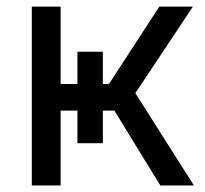

<svg xmlns="http://www.w3.org/2000/svg" viewBox="-20 -566 625 586"><path d="M77.1 0V-545.9H165V-309.6H216.3V-408.2H293.9V-309.6H312.5L466.3 -545.9H568.8L393.1 -281.7L571.8 0H469.2L329.1 -228.5H293.9V-128.9H216.3V-228.5H165V0Z"/></svg>

Font: Inter-Regular
Style: Regular
Weight: 400
Designer: Rasmus Andersson
Foundry: rsms
Version: Version 4.000;git-a52131595